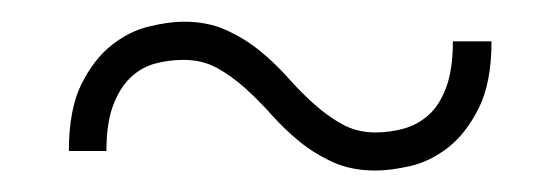

<svg xmlns="http://www.w3.org/2000/svg" viewBox="-20 -354 513 177"><path d="M326.2 -231.9Q339.8 -231.9 352.8 -235.6Q365.7 -239.3 375.7 -248.5Q385.7 -257.8 391.6 -274.2Q397.5 -290.5 397.5 -315.9H433.1Q433.1 -277.8 421.4 -254.4Q409.7 -231 393.1 -218Q376.5 -205.1 358.2 -200.9Q339.8 -196.8 326.2 -196.8Q304.2 -196.8 287.4 -204.3Q270.5 -211.9 256.6 -223.1Q242.7 -234.4 230.7 -247.8Q218.8 -261.2 206.3 -272.5Q193.8 -283.7 180.2 -291.3Q166.5 -298.8 149.4 -298.8Q135.7 -298.8 123 -295.4Q110.4 -292 100.3 -282.5Q90.3 -272.9 84.2 -256.6Q78.1 -240.2 78.1 -214.8H43.5Q43.5 -252.9 54.9 -276.1Q66.4 -299.3 82.8 -312.3Q99.1 -325.2 117.4 -329.6Q135.7 -334 149.4 -334Q171.4 -334 188.2 -326.4Q205.1 -318.8 219 -307.6Q232.9 -296.4 244.9 -283Q256.8 -269.5 269.3 -258.3Q281.7 -247.1 295.4 -239.5Q309.1 -231.9 326.2 -231.9Z"/></svg>

Font: Gruppo
Style: Regular
Weight: 400
Foundry: Vernon Adams
Version: Version 1.000